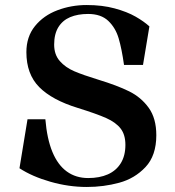

<svg xmlns="http://www.w3.org/2000/svg" viewBox="-20 -731 697 764"><path d="M57.5 -61.5 89.5 -256.5H160.5Q167 -178.5 188.5 -126.5Q210 -74.5 246 -48.5Q282 -22.5 331 -22.5Q376 -22.5 409.2 -37.2Q442.5 -52 460.8 -81.8Q479 -111.5 479 -154.5Q479 -195 460 -219.5Q441 -244 403 -261Q365 -278 289.5 -301.5Q187 -333 136 -384.5Q85 -436 85 -523.5Q85 -585 119.2 -627.2Q153.5 -669.5 208.5 -690.2Q263.5 -711 325 -711Q387 -711 436.5 -697.5Q486 -684 519.2 -665Q552.5 -646 574.5 -626L549 -472.5H473.5Q464.5 -536.5 452.2 -578.2Q440 -620 411 -647.8Q382 -675.5 330.5 -675.5Q289.5 -675.5 259.2 -662.8Q229 -650 212.2 -622.8Q195.5 -595.5 195.5 -553.5Q195.5 -513.5 218 -488Q240.5 -462.5 275.5 -447.5Q310.5 -432.5 371 -414Q446.5 -391 494 -367.5Q541.5 -344 571.8 -302Q602 -260 602 -193Q602 -112 559 -66.2Q516 -20.5 454.2 -3.8Q392.5 13 325.5 13Q253 13 180.5 -7.8Q108 -28.5 57.5 -61.5Z"/></svg>

Font: Didactic
Style: Regular
Weight: 400
Designer: Tyler Finck
Foundry: Etcetera Type Co
Version: Version 3.007;FEAKit 1.0